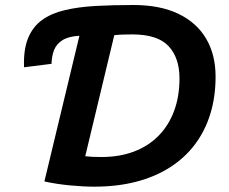

<svg xmlns="http://www.w3.org/2000/svg" viewBox="-20 -720 893 749"><path d="M347.5 8.2Q306 8.2 252.9 3.2Q199.8 -1.8 153.2 -12.2L289.8 -580.5Q247.8 -578.2 224.2 -563.6Q200.8 -549 191.2 -525.5Q181.8 -502 181 -471L73.8 -457.5Q71.2 -526.2 89.5 -571Q107.8 -615.8 144.1 -642Q180.5 -668.2 233.4 -680.6Q286.2 -693 353.5 -696.8Q420.8 -700.5 500 -700.5Q604.8 -700.5 676.4 -665.9Q748 -631.2 784.5 -568.6Q821 -506 821 -421.2Q821 -342.5 800.5 -275.8Q780 -209 740.1 -156.2Q700.2 -103.5 642.6 -66.9Q585 -30.2 511 -11Q437 8.2 347.5 8.2ZM375.5 -107.5Q447 -107.5 503.2 -129Q559.5 -150.5 599 -190.9Q638.5 -231.2 659.4 -287.8Q680.2 -344.2 680.2 -414.2Q680.2 -494.2 637.6 -540Q595 -585.8 495.5 -585.8Q478.2 -585.8 461.1 -585.2Q444 -584.8 425.8 -582.8L312.5 -110.5Q326.5 -109 340.8 -108.2Q355 -107.5 375.5 -107.5Z"/></svg>

Font: Ubuntu Sans
Style: Italic
Weight: 400
Italic angle: -13.5°
Designer: Dalton Maag Ltd
Foundry: Dalton Maag Ltd
Version: Version 1.006